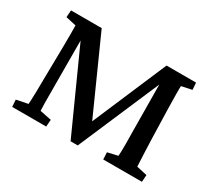

<svg xmlns="http://www.w3.org/2000/svg" viewBox="-115 -772 1072 974"><g transform="rotate(30 421.0 -285.0)"><path d="M51.8 -573.2H231.4L436.5 -116.2H416L611.3 -573.2H784.2L787.1 -532.2L726.6 -519.5Q725.6 -506.8 726.1 -472.2Q726.6 -437.5 727.5 -389.6L732.4 -213.9Q734.4 -168 735.4 -135.3Q736.3 -102.5 737.8 -83Q739.3 -63.5 739.3 -54.7L800.8 -41L797.9 0H571.3L569.3 -41L628.9 -54.7Q629.9 -63.5 630.4 -79.6Q630.9 -95.7 630.9 -125.5Q630.9 -155.3 629.9 -203.1L627 -544.9H659.2L423.8 2.9H381.8L133.8 -545.9H169.9L170.9 -212.9Q170.9 -132.8 171.4 -98.1Q171.9 -63.5 172.9 -54.7L240.2 -41L237.3 0H38.1L35.2 -41L102.5 -54.7Q103.5 -62.5 104 -81.5Q104.5 -100.6 105.5 -130.4Q106.4 -160.2 106.4 -199.2L109.4 -388.7Q110.4 -437.5 109.9 -470.2Q109.4 -502.9 109.4 -518.6L48.8 -532.2Z"/></g></svg>

Font: Crimson Pro ExtraLight Medium
Style: Regular
Weight: 500
Version: Version 1.002